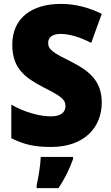

<svg xmlns="http://www.w3.org/2000/svg" viewBox="-20 -744 572 985"><path d="M502 -217C502 -322 447 -375 350 -425C253 -473 227 -489 227 -524C227 -550 246 -570 291 -570C337 -570 391 -553 448 -524L502 -673C442 -702 373 -724 293 -724C140 -724 43 -649 43 -515C43 -395 105 -347 203 -296C290 -252 316 -235 316 -200C316 -169 293 -147 241 -147C183 -147 107 -168 38 -207V-35C104 -2 158 10 242 10C416 10 502 -94 502 -217ZM355 72V61H189C188 100 177 168 168 207V221H280C314 170 335 126 355 72Z"/></svg>

Font: Noto Sans Telugu SemiCondensed Black
Style: Regular
Weight: 900
Width: 4
Designer: Jelle Bosma - Monotype Design Team
Foundry: Monotype Imaging Inc.
Version: Version 2.005